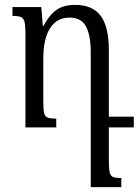

<svg xmlns="http://www.w3.org/2000/svg" viewBox="-20 -521 572 785"><path d="M425 137Q425 168 428.5 183.5Q432 199 443 203Q454 207 476 207V244H351V-307Q351 -375 332 -412Q313 -449 264 -449Q212 -449 184.5 -405.5Q157 -362 157 -280V-105Q157 -73 160.5 -58.5Q164 -44 175.5 -40Q187 -36 210 -36V0H84V-388Q84 -418 80 -432.5Q76 -447 65 -451.5Q54 -456 31 -456V-492H149L155 -415H158Q180 -458 209.5 -479.5Q239 -501 288 -501Q358 -501 391.5 -456.5Q425 -412 425 -317V-44H527V0H425Z"/></svg>

Font: Noto Serif Armenian Condensed
Style: Regular
Weight: 400
Width: 3
Designer: Monotype Design Team
Foundry: Monotype Imaging Inc.
Version: Version 2.008; ttfautohint (v1.8.4.7-5d5b)